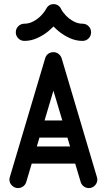

<svg xmlns="http://www.w3.org/2000/svg" viewBox="-20 -918 522 938"><path d="M200.8 -633.8Q204.5 -646.5 215.2 -654.9Q226 -663.2 240.5 -663.2Q257.8 -663.2 269.2 -651Q280.8 -638.8 280.8 -621.5V-608.8L108.2 -28.8Q104.5 -16 93.4 -7.6Q82.2 0.8 67.8 0.8Q51.2 0.8 38.6 -11.5Q26 -23.8 26 -41Q26 -47 28.5 -54.5ZM124 -118.8Q106.5 -118.8 94.2 -130.9Q82 -143 82 -160.5Q82 -178 94.2 -190.2Q106.5 -202.5 124 -202.5H357.5Q375 -202.5 387.2 -190.2Q399.5 -178 399.5 -160.5Q399.5 -143 387.2 -130.9Q375 -118.8 357.5 -118.8ZM143.8 -245.8Q126.2 -245.8 114.1 -257.9Q102 -270 102 -287.5Q102 -304.2 114.1 -316.9Q126.2 -329.5 143.8 -329.5H338.8Q356.2 -329.5 368.5 -316.9Q380.8 -304.2 380.8 -287.5Q380.8 -270 368.5 -257.9Q356.2 -245.8 338.8 -245.8ZM453.2 -53.8Q454 -50.5 454.8 -47.4Q455.5 -44.2 455.5 -41.2Q455.5 -24 443.4 -11.6Q431.2 0.8 414 0.8Q399.8 0.8 388.9 -7.6Q378 -16 374.2 -28.8L201 -608.8L200.2 -621.2Q200.2 -638.8 211.8 -651Q223.2 -663.2 240.5 -663.2Q255 -663.2 265.8 -654.9Q276.5 -646.5 281 -633.8ZM204.8 -873.8Q210.2 -884.8 219.2 -891.2Q228.2 -897.8 242 -897.8Q254.8 -897.8 264.2 -891.2Q273.8 -884.8 278.5 -873.8Q285.8 -859 301.9 -842.2Q318 -825.5 339.1 -813.9Q360.2 -802.2 383.2 -802.2Q400.8 -802.2 412.9 -790Q425 -777.8 425 -760.2Q425 -742.8 412.9 -730.5Q400.8 -718.2 383.2 -718.2Q351 -718.2 321 -731.8Q291 -745.2 266.9 -765.2Q242.8 -785.2 227.5 -805.2H255.8Q240.2 -785.2 215.8 -765.2Q191.2 -745.2 161.4 -731.8Q131.5 -718.2 99.2 -718.2Q81.8 -718.2 69.5 -730.5Q57.2 -742.8 57.2 -760.2Q57.2 -777.8 69.5 -790Q81.8 -802.2 99.2 -802.2Q122 -802.2 143.5 -813.9Q165 -825.5 181.1 -842.2Q197.2 -859 204.8 -873.8Z"/></svg>

Font: Libertine-Super Thin
Style: Regular
Weight: 100
Designer: Bastien Sozeau
Foundry: NBR — Bastien Sozeau
Version: Version 2.003;gftools[0.9.33]